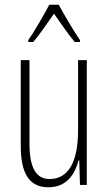

<svg xmlns="http://www.w3.org/2000/svg" viewBox="-20 -784 458 814"><path d="M229 -764H189C166 -720 124 -648 100 -614V-606H121C148 -637 183 -690 209 -726C237 -687 269 -638 297 -606H319V-614C302 -638 254 -717 229 -764ZM348 -529H311V-233C311 -90 266 -25 190 -25C135 -25 105 -70 105 -174V-529H68V-165C68 -49 104 10 185 10C264 10 298 -47 313 -104H316L319 0H348Z"/></svg>

Font: Noto Sans Telugu ExtraCondensed ExtraLight
Style: Regular
Weight: 200
Width: 2
Designer: Jelle Bosma - Monotype Design Team
Foundry: Monotype Imaging Inc.
Version: Version 2.005